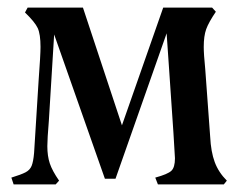

<svg xmlns="http://www.w3.org/2000/svg" viewBox="-20 -487 640 507"><path d="M579 -10 571 0H397L390 -18Q423 -27 432.5 -36Q442 -45 442 -69Q442 -82 426 -312L420 -399L285 -15H257L123 -396L109 -168Q105 -120 105 -101Q105 -75 111.5 -55.5Q118 -36 136 -10L127 0H16L10 -18Q36 -26 47.5 -32Q59 -38 63.5 -49Q68 -60 70 -83L82 -275Q87 -342 87 -363Q87 -397 79.5 -413Q72 -429 46 -454L53 -467H199L302 -156L411 -467H540L550 -456Q531 -428 524.5 -410Q518 -392 518 -363Q518 -344 522 -304L535 -126Q537 -86 547 -59Q557 -32 579 -10Z"/></svg>

Font: Katibeh
Style: Regular
Weight: 400
Designer: Arabic design by Kourosh Beigpour, Latin design by Eduardo Tunni, engineering by Lasse Fister
Version: Version 1.0010g